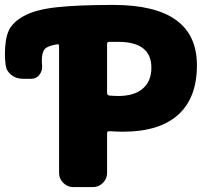

<svg xmlns="http://www.w3.org/2000/svg" viewBox="-167 -760 843 780"><path d="M313 -370Q378 -370 413 -400Q448 -430 448 -485Q448 -590 313 -590H276Q268 -590 268 -581V-382Q268 -374 276 -372Q300 -370 313 -370ZM293 -740Q633 -740 633 -495Q633 -362 556.5 -293.5Q480 -225 333 -225Q311 -225 277 -227Q268 -227 268 -220V-57Q268 -34 251 -17Q234 0 211 0H130Q107 0 90 -17Q73 -34 73 -57V-573Q73 -582 64 -580Q24 -573 13.5 -559Q3 -545 3 -515Q3 -502 4 -495Q6 -473 -6.5 -456.5Q-19 -440 -39 -440H-75Q-101 -440 -121 -455.5Q-141 -471 -144 -496Q-147 -517 -147 -540Q-147 -600 -132 -634.5Q-117 -669 -70 -695Q-23 -721 63 -730.5Q149 -740 293 -740Z"/></svg>

Font: Rounded Mplus 1c Black
Style: Regular
Weight: 900
Version: Version 1.059.20150529